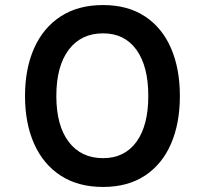

<svg xmlns="http://www.w3.org/2000/svg" viewBox="-20 -730 811 760"><path d="M388 10Q289 10 220 -35Q151 -80 115 -161Q79 -242 79 -350Q79 -458 115 -539Q151 -620 220 -665Q289 -710 388 -710Q486 -710 554 -665Q622 -620 657 -539Q692 -458 692 -350Q692 -242 657 -161Q622 -80 554 -35Q486 10 388 10ZM388 -104Q473 -104 520 -168.5Q567 -233 567 -350Q567 -468 520 -533Q473 -598 388 -598Q301 -598 252 -533Q203 -468 203 -350Q203 -233 252 -168.5Q301 -104 388 -104Z"/></svg>

Font: Lexend Mega Medium
Style: Regular
Weight: 500
Version: Version 1.007